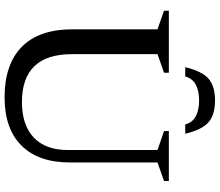

<svg xmlns="http://www.w3.org/2000/svg" viewBox="-78 -824 912 796"><g transform="rotate(90 378.0 -426.0)"><path d="M602 -251.5V-623L523.5 -650V-670H730.5V-650L653.5 -623V-259.5Q653.5 -129 583.5 -59Q513.5 11 384 11Q247 11 174.2 -60.2Q101.5 -131.5 101.5 -272V-623L24.5 -650V-670H281.5V-650L204.5 -623V-268.5Q204.5 -61 403 -61Q499 -61 550.5 -110.2Q602 -159.5 602 -251.5ZM396.5 -795.5Q357.5 -795.5 331.5 -782Q305.5 -768.5 297 -738H258.5Q275.5 -808.5 306.8 -835Q338 -861.5 396.5 -861.5Q455 -861.5 486.2 -835Q517.5 -808.5 534.5 -738H496Q487.5 -768.5 461.5 -782Q435.5 -795.5 396.5 -795.5Z"/></g></svg>

Font: Newsreader Text Medium
Style: Regular
Weight: 500
Designer: Hugues Gentile
Foundry: Production Type
Version: Version 1.002